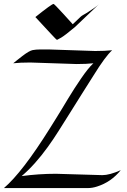

<svg xmlns="http://www.w3.org/2000/svg" viewBox="-20 -958 649 978"><path d="M265.1 -72.8 501.5 -65.9Q538.1 -65.9 595.2 -91.3Q545.9 -30.3 474.1 -7.8Q450.2 0 427.2 0H0Q93.8 -80.1 234.9 -305.7Q254.9 -337.9 269 -360.4Q283.2 -382.8 297.1 -406.2Q311 -429.7 326.7 -455.3Q342.3 -481 359.1 -507.3Q376 -533.7 392.6 -557.6Q429.2 -611.3 455.6 -635.7Q421.4 -631.8 370.1 -631.8L134.3 -639.6Q82.5 -639.6 47.4 -635.7Q54.2 -641.1 67.1 -651.6Q80.1 -662.1 94.2 -672.9Q129.4 -699.7 146.5 -702.9Q163.6 -706.1 185.5 -706.1H229L464.8 -698.2Q516.1 -698.2 551.3 -702.1Q516.6 -670.9 456.5 -573.7Q424.8 -524.4 394.3 -475.3Q363.8 -426.3 335 -380.6Q306.2 -335 279.5 -292.5Q252.9 -250 223.6 -209.5Q157.7 -118.2 90.3 -61Q177.2 -72.8 265.1 -72.8ZM160.2 -871.1Q243.7 -938 252.9 -938Q256.3 -938 302.5 -887.5Q348.6 -836.9 350.6 -834.5L391.1 -873Q396.5 -877.9 404.3 -882.1Q412.1 -886.2 423.3 -893.1Q468.8 -921.9 483.4 -936L361.3 -819.8Q310.5 -777.3 291.3 -766.1Q272 -754.9 270.5 -754.9Q269 -754.9 261.2 -762.7Q253.4 -770.5 242.2 -782.7Q231 -794.9 217.5 -809.3Q204.1 -823.7 192.1 -836.7Q180.2 -849.6 171.4 -859.1Q162.6 -868.7 160.2 -871.1Z"/></svg>

Font: Fondamento
Style: Regular
Weight: 400
Version: Version 1.000